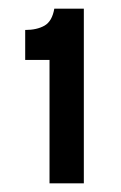

<svg xmlns="http://www.w3.org/2000/svg" viewBox="-20 -692 279 442"><path d="M94 -270V-554H38V-623Q65 -623 82.5 -633Q100 -643 105 -672H173V-270Z"/></svg>

Font: Bricolage Grotesque 20pt
Style: Regular
Weight: 400
Version: Version 1.001;gftools[0.9.33.dev8+g029e19f]